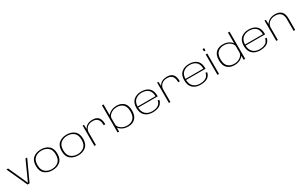

<svg xmlns="http://www.w3.org/2000/svg" viewBox="320 -2792 7490 4804"><g transform="rotate(-30 4065.0 -390.0)"><path d="M311 0H370L641 -589.5H592L342 -35H340.5L90.5 -589.5H41.5Z M1034.5 4.5Q1167.5 4.5 1256.2 -67.8Q1345 -140 1345 -295Q1345 -451 1256.2 -522.8Q1167.5 -594.5 1034.5 -594.5Q901 -594.5 812.2 -522.8Q723.5 -451 723.5 -295Q723.5 -140 812.2 -67.8Q901 4.5 1034.5 4.5ZM1034.5 -28.5Q924.5 -28.5 847 -91Q769.5 -153.5 769.5 -295Q769.5 -437 847 -499.2Q924.5 -561.5 1034.5 -561.5Q1144.5 -561.5 1221.8 -499.2Q1299 -437 1299 -295Q1299 -153.5 1221.8 -91Q1144.5 -28.5 1034.5 -28.5Z M1778.5 4.5Q1911.5 4.5 2000.2 -67.8Q2089 -140 2089 -295Q2089 -451 2000.2 -522.8Q1911.5 -594.5 1778.5 -594.5Q1645 -594.5 1556.2 -522.8Q1467.5 -451 1467.5 -295Q1467.5 -140 1556.2 -67.8Q1645 4.5 1778.5 4.5ZM1778.5 -28.5Q1668.5 -28.5 1591 -91Q1513.5 -153.5 1513.5 -295Q1513.5 -437 1591 -499.2Q1668.5 -561.5 1778.5 -561.5Q1888.5 -561.5 1965.8 -499.2Q2043 -437 2043 -295Q2043 -153.5 1965.8 -91Q1888.5 -28.5 1778.5 -28.5Z M2704 -332H2750.5Q2750.5 -469.5 2695.2 -531.5Q2640 -593.5 2526.5 -593.5Q2405 -593.5 2337 -532.2Q2269 -471 2269 -385.5L2288 -363.5Q2288 -443.5 2347 -501.8Q2406 -560 2513.5 -560Q2606.5 -560 2655.2 -507Q2704 -454 2704 -332ZM2242.5 0H2288V-430L2280 -588H2242.5Z M2914 0H2957L2959.5 -136V-785H2914ZM3225.5 4.5Q3349.5 4.5 3426 -69Q3502.5 -142.5 3502.5 -295Q3502.5 -448 3426 -521.2Q3349.5 -594.5 3225.5 -594.5Q3104 -594.5 3022.8 -536Q2941.5 -477.5 2941.5 -426L2959.5 -383Q2959.5 -449.5 3034 -505.5Q3108.5 -561.5 3213.5 -561.5Q3321 -561.5 3388.2 -497.5Q3455.5 -433.5 3455.5 -295Q3455.5 -156.5 3388.2 -92.8Q3321 -29 3213.5 -29Q3108.5 -29 3034 -85Q2959.5 -141 2959.5 -208L2941.5 -164.5Q2941.5 -113 3022.8 -54.2Q3104 4.5 3225.5 4.5Z M3933.5 5V-26.5Q3812.5 -26.5 3742.5 -94.5Q3671.5 -162 3671.5 -296.5Q3671.5 -436 3746 -499Q3820.5 -562.5 3933 -562.5Q4049 -562.5 4119 -501.5Q4185.5 -442.5 4188.5 -312.5H3663.5V-282H4234Q4235 -291 4235 -300.5Q4235 -449.5 4154 -522Q4072 -594 3933 -594Q3799 -594 3713.5 -521.5Q3627 -449.5 3627 -297Q3627 -148.5 3709.5 -71.5Q3791.5 5 3933.5 5ZM3933.5 -26.5V5Q4016 5 4079.5 -17.5Q4143.5 -39.5 4180.5 -85Q4217 -129 4226 -185L4185 -197.5Q4176 -148 4146.5 -107Q4116 -66.5 4059 -46Q4002.5 -26.5 3933.5 -26.5Z M4856 -332H4902.5Q4902.5 -469.5 4847.2 -531.5Q4792 -593.5 4678.5 -593.5Q4557 -593.5 4489 -532.2Q4421 -471 4421 -385.5L4440 -363.5Q4440 -443.5 4499 -501.8Q4558 -560 4665.5 -560Q4758.5 -560 4807.2 -507Q4856 -454 4856 -332ZM4394.5 0H4440V-430L4432 -588H4394.5Z M5316 5V-26.5Q5195 -26.5 5125 -94.5Q5054 -162 5054 -296.5Q5054 -436 5128.5 -499Q5203 -562.5 5315.5 -562.5Q5431.5 -562.5 5501.5 -501.5Q5568 -442.5 5571 -312.5H5046V-282H5616.5Q5617.5 -291 5617.5 -300.5Q5617.5 -449.5 5536.5 -522Q5454.5 -594 5315.5 -594Q5181.5 -594 5096 -521.5Q5009.5 -449.5 5009.5 -297Q5009.5 -148.5 5092 -71.5Q5174 5 5316 5ZM5316 -26.5V5Q5398.5 5 5462 -17.5Q5526 -39.5 5563 -85Q5599.5 -129 5608.5 -185L5567.5 -197.5Q5558.5 -148 5529 -107Q5498.5 -66.5 5441.5 -46Q5385 -26.5 5316 -26.5Z M5798.5 0H5844V-589.5H5798.5ZM5798.5 -746V-678H5844V-746Z M6555.5 0H6600V-785H6554.5V-136.5ZM6291.5 4.5Q6413.5 4.5 6493 -54.2Q6572.5 -113 6572.5 -164.5L6554.5 -208Q6554.5 -141 6481.5 -85Q6408.5 -29 6303.5 -29Q6196.5 -29 6127.5 -91Q6058.5 -153 6058.5 -295Q6058.5 -437 6127.5 -499.2Q6196.5 -561.5 6303.5 -561.5Q6408.5 -561.5 6481.5 -505.5Q6554.5 -449.5 6554.5 -383L6572.5 -426Q6572.5 -477.5 6493 -536Q6413.5 -594.5 6291.5 -594.5Q6167.5 -594.5 6089.5 -523Q6011.5 -451.5 6011.5 -295Q6011.5 -139.5 6089.5 -67.5Q6167.5 4.5 6291.5 4.5Z M7036.5 5V-26.5Q6915.5 -26.5 6845.5 -94.5Q6774.5 -162 6774.5 -296.5Q6774.5 -436 6849 -499Q6923.5 -562.5 7036 -562.5Q7152 -562.5 7222 -501.5Q7288.5 -442.5 7291.5 -312.5H6766.5V-282H7337Q7338 -291 7338 -300.5Q7338 -449.5 7257 -522Q7175 -594 7036 -594Q6902 -594 6816.5 -521.5Q6730 -449.5 6730 -297Q6730 -148.5 6812.5 -71.5Q6894.5 5 7036.5 5ZM7036.5 -26.5V5Q7119 5 7182.5 -17.5Q7246.5 -39.5 7283.5 -85Q7320 -129 7329 -185L7288 -197.5Q7279 -148 7249.5 -107Q7219 -66.5 7162 -46Q7105.5 -26.5 7036.5 -26.5Z M7497.5 0H7543V-425L7535 -588H7497.5ZM7999 0H8044.5V-338Q8044.5 -467 7982 -531.2Q7919.5 -595.5 7798 -595.5Q7677.5 -595.5 7598.5 -529.8Q7519.5 -464 7519.5 -381L7541.5 -349Q7541.5 -443.5 7611.8 -502.8Q7682 -562 7785 -562Q7889 -562 7944 -507.5Q7999 -453 7999 -336.5Z"/></g></svg>

Font: Anybody Expanded ExtraLight
Style: Regular
Weight: 250
Width: 7
Version: Version 1.113;gftools[0.9.25]